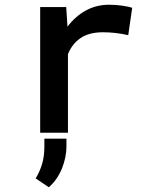

<svg xmlns="http://www.w3.org/2000/svg" viewBox="-20 -558 640 807"><path d="M438.5 -538.1Q452.6 -538.1 466.8 -537.1Q481 -536.1 493.9 -534.2Q506.8 -532.2 517.6 -530Q528.3 -527.8 535.6 -524.9L519 -410.2Q465.3 -422.4 413.1 -422.4Q354.5 -422.4 318.6 -397.9Q282.7 -373.5 265.6 -330.1V0H148.9V-528.3H258.3L263.7 -445.8Q295.9 -488.8 340.1 -513.4Q384.3 -538.1 438.5 -538.1ZM259.3 58.6Q259.3 79.6 254.6 102.8Q250 126 241 148.7Q231.9 171.4 218 192.1Q204.1 212.9 185.1 229L129.9 191.9Q148.4 161.1 157.5 129.2Q166.5 97.2 166.5 60.1V24.9H259.3Z"/></svg>

Font: Roboto Mono
Style: Regular
Weight: 500
Designer: Google
Version: Version 2.000986; 2015; ttfautohint (v1.3)